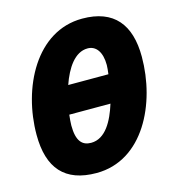

<svg xmlns="http://www.w3.org/2000/svg" viewBox="-109 -819 853 923"><g transform="rotate(-15 317.5 -357.5)"><path d="M259 10C491 10 613 -241 613 -474C613 -634 541 -725 383 -725C153 -725 27 -475 27 -242C27 -75 102 10 259 10ZM436 -434H236C263 -512 307 -580 371 -580C413 -580 440 -544 440 -479C440 -466 438 -451 436 -434ZM271 -137C227 -137 200 -164 200 -242C200 -258 202 -275 204 -295H409C384 -215 343 -137 271 -137Z"/></g></svg>

Font: Noto Sans Condensed Black
Style: Italic
Weight: 900
Width: 3
Italic angle: -12°
Designer: Monotype Design Team
Foundry: Monotype Imaging Inc.
Version: Version 2.013